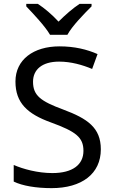

<svg xmlns="http://www.w3.org/2000/svg" viewBox="-20 -964 589 994"><path d="M239 -784H329C353 -829 416 -893 454 -931V-944H392C357 -921 319 -888 283 -852C250 -888 211 -921 176 -944H116V-931C152 -893 213 -829 239 -784ZM502 -191C502 -303 433 -350 307 -397C191 -440 151 -469 151 -541C151 -603 197 -645 286 -645C348 -645 407 -628 457 -607L485 -684C431 -708 366 -724 288 -724C153 -724 60 -655 60 -542C60 -431 122 -374 244 -330C373 -283 412 -253 412 -183C412 -112 357 -68 251 -68C175 -68 99 -89 51 -110V-24C96 -2 167 10 247 10C403 10 502 -64 502 -191Z"/></svg>

Font: Noto Sans Hebrew Droid Medium
Style: Regular
Weight: 500
Designer: Monotype Design Team
Foundry: Monotype Imaging Inc.
Version: Version 1.100